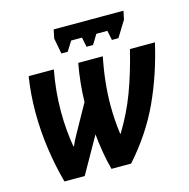

<svg xmlns="http://www.w3.org/2000/svg" viewBox="-107 -839 927 943"><g transform="rotate(-15 356.0 -367.5)"><path d="M254 -611 239 -691 248 -735H603L594 -692L544 -611H511L501 -660H445L415 -611H382L372 -660H317L286 -611ZM106 0Q83 -83 69.5 -176Q56 -269 56 -365Q56 -411 59.5 -456Q63 -501 70 -545H198Q188 -493 183 -440Q178 -387 178 -336Q178 -287 182 -241.5Q186 -196 193 -155H196Q205 -177 216.5 -197.5Q228 -218 240 -240L302 -351Q304 -446 322 -545H447Q421 -418 421 -300Q421 -227 431 -155H433Q486 -241 521 -334Q556 -427 585 -545H712Q676 -388 614 -254Q552 -120 445 0H345Q333 -45 325 -92.5Q317 -140 313 -184L209 0Z"/></g></svg>

Font: Noto Sans Condensed
Style: Bold Italic
Weight: 700
Width: 3
Italic angle: -12°
Designer: Monotype Design Team
Foundry: Monotype Imaging Inc.
Version: Version 2.013; ttfautohint (v1.8.4.7-5d5b)